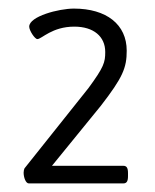

<svg xmlns="http://www.w3.org/2000/svg" viewBox="-20 -725 360 447"><path d="M152 -705C117 -705 48 -687 48 -663C48 -654 61 -634 67 -634C77 -634 101 -663 153 -663C198 -663 225 -640 225 -604C225 -580 222 -569 186 -520L37 -333C36 -331 35 -327 35 -323C35 -312 40 -298 47 -298H267C275 -298 278 -303 278 -315V-322C278 -334 275 -339 267 -339H101L215 -479C266 -545 275 -567 275 -607C275 -668 228 -705 152 -705Z"/></svg>

Font: Asap
Style: Regular
Weight: 400
Designer: Pablo Cosgaya
Foundry: Pablo Cosgaya
Version: Version 1.007;PS 001.007;hotconv 1.0.70;makeotf.lib2.5.58329